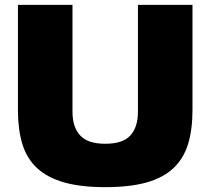

<svg xmlns="http://www.w3.org/2000/svg" viewBox="-20 -762 868 792"><path d="M414 10Q312 10 243 -10Q174 -30 132 -69.5Q90 -109 72 -168.5Q54 -228 54 -308V-742H279V-301Q279 -238 310.5 -203.5Q342 -169 414 -169Q487 -169 518 -203.5Q549 -238 549 -301V-742H774V-308Q774 -228 756 -168.5Q738 -109 696 -69Q654 -29 585 -9.5Q516 10 414 10Z"/></svg>

Font: Encode Sans Normal
Style: Black
Weight: 900
Designer: Pablo Impallari, Andres Torresi
Foundry: Pablo Impallari, Andres Torresi
Version: Version 1.000; ttfautohint (v1.00) -l 8 -r 50 -G 200 -x 14 -